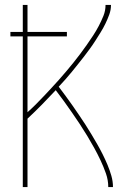

<svg xmlns="http://www.w3.org/2000/svg" viewBox="-20 -755 540 775"><path d="M72 0V-608H22V-626H72V-735H91V-626H250V-608H91V-302Q108 -317 124 -333Q140 -349 155.5 -365.5Q171 -382 186.5 -398.5Q202 -415 217 -432Q232 -449 246.5 -466Q261 -483 275.5 -501Q290 -519 303.5 -537Q317 -555 330 -573.5Q343 -592 355.5 -611Q368 -630 378.5 -650Q389 -670 397.5 -691Q406 -712 406 -735H428Q428 -715 421 -696Q414 -677 405.5 -659.5Q397 -642 386.5 -625Q376 -608 365.5 -591.5Q355 -575 343 -558.5Q331 -542 319 -526.5Q307 -511 294.5 -495.5Q282 -480 269.5 -464.5Q257 -449 244 -434.5Q231 -420 217 -405Q231 -386 245 -367.5Q259 -349 272 -330Q285 -311 298.5 -291.5Q312 -272 324.5 -252.5Q337 -233 349 -213Q361 -193 372.5 -173Q384 -153 394.5 -132Q405 -111 414 -89.5Q423 -68 429.5 -45.5Q436 -23 436 0H417Q417 -28 407.5 -55Q398 -82 386 -107.5Q374 -133 360.5 -157.5Q347 -182 332.5 -206Q318 -230 302.5 -253.5Q287 -277 271 -300Q255 -323 238.5 -346Q222 -369 205 -391Q177 -361 149 -332.5Q121 -304 91 -276V0Z"/></svg>

Font: Zed Mono Thin
Style: Regular
Weight: 100
Monospace: yes
Designer: Belleve Invis
Foundry: Belleve Invis
Version: Version 1.0.0; ttfautohint (v1.8.4)